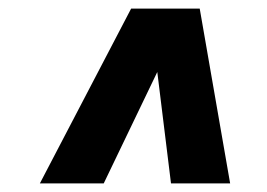

<svg xmlns="http://www.w3.org/2000/svg" viewBox="-20 -688 622 448"><path d="M73 -260 286 -668H446L517 -260H379L347 -520L222 -260Z"/></svg>

Font: Gantari ExtraBold
Style: Italic
Weight: 800
Italic angle: -10°
Designer: Anugrah Pasau
Foundry: Lafontype
Version: Version 1.000